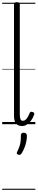

<svg xmlns="http://www.w3.org/2000/svg" viewBox="-20 -1135 343 1755"><path d="M181 17Q145 17 126.5 -6Q108 -29 108 -76V-1096Q108 -1106 114.5 -1110.5Q121 -1115 134 -1115Q148 -1115 154.5 -1110.5Q161 -1106 161 -1096V-89Q161 -63 166.5 -47Q172 -31 189 -31Q202 -31 211.5 -38.5Q221 -46 231.5 -62Q242 -78 252 -104Q256 -112 263 -113Q270 -114 279 -111Q289 -108 292 -101.5Q295 -95 293 -89Q281 -55 263 -31.5Q245 -8 224.5 4.5Q204 17 181 17ZM146 278Q135 274 133.5 267.5Q132 261 139 248Q151 223 158 203Q165 183 168 160Q171 137 171 102Q171 91 177 84.5Q183 78 196 78Q211 78 218.5 86Q226 94 226 106Q226 133 220 161Q214 189 203.5 215.5Q193 242 178 266Q171 276 164 279.5Q157 283 146 278ZM0 590H303V600H0ZM0 -20H303V0H0ZM0 -505H303V-500H0ZM0 -1110H303V-1100H0Z"/></svg>

Font: Playwrite FR Moderne Guides
Style: Regular
Weight: 400
Designer: Veronika Burian, José Scaglione
Foundry: TypeTogether
Version: Version 1.003